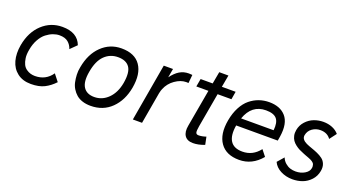

<svg xmlns="http://www.w3.org/2000/svg" viewBox="-51 -1188 3129 1726"><g transform="rotate(20 1514.0 -325.0)"><path d="M359.9 -565.9Q504.4 -565.9 544.9 -458L484.9 -398.9Q473.1 -436.5 443.6 -461.2Q414.1 -485.8 360.8 -485.8Q331.1 -485.8 299.8 -474.1Q268.6 -462.4 237.5 -438.5Q206.5 -414.6 182.1 -371.1Q157.7 -327.6 147.9 -271Q138.7 -223.1 143.8 -188Q148.9 -152.8 160.6 -129.4Q172.4 -106 192.6 -91.8Q212.9 -77.6 233.2 -71.8Q253.4 -65.9 275.9 -65.9Q379.4 -65.9 437 -149.9L488.8 -84Q445.3 -37.6 394.3 -11.7Q343.3 14.2 266.1 14.2Q187.5 14.2 135.7 -25.6Q84 -65.4 65.7 -132.6Q47.4 -199.7 62 -283.2Q85.9 -414.6 167.2 -490.2Q248.5 -565.9 359.9 -565.9Z M925.8 -565.9Q1052.2 -565.9 1107.2 -486.3Q1162.1 -406.7 1137.7 -268.1Q1114.7 -140.1 1035.6 -62.5Q956.5 15.1 836.9 15.1Q793.9 15.1 758.8 3.7Q723.6 -7.8 700 -28.3Q676.3 -48.8 659.2 -76.7Q642.1 -104.5 635.3 -137.2Q628.4 -169.9 626.7 -206.3Q625 -242.7 632.8 -279.8Q656.7 -413.1 736.1 -489.5Q815.4 -565.9 925.8 -565.9ZM922.9 -481Q847.2 -481 794.2 -429Q741.2 -377 722.7 -268.1Q705.1 -168.5 737.1 -119.6Q769 -70.8 840.8 -70.8Q917.5 -70.8 973.9 -127Q1030.3 -183.1 1047.9 -279.8Q1066.4 -386.7 1033.4 -433.8Q1000.5 -481 922.9 -481Z M1569.8 -561Q1581.1 -561 1603.5 -559.1L1595.7 -479Q1587.9 -480 1574.7 -480Q1522 -480 1468.5 -442.4Q1415 -404.8 1391.6 -346.2Q1383.8 -329.6 1379.9 -307.1V-311L1325.7 0H1237.8L1333.5 -549.8H1421.9L1406.7 -464.8Q1442.9 -513.7 1481.9 -537.4Q1521 -561 1569.8 -561ZM1379.9 -307.1V-305.2Z M1876 -474.1 1818.4 -147.9Q1810.1 -100.1 1814.7 -84Q1819.3 -67.9 1841.3 -67.9Q1873.5 -67.9 1912.1 -81.1L1927.2 -7.8Q1868.2 15.1 1817.4 15.1Q1761.2 15.1 1737.3 -20.3Q1713.4 -55.7 1725.1 -118.2L1788.1 -474.1H1672.4L1686 -549.8H1801.3L1822.3 -665H1910.2L1889.2 -549.8H2021L2008.3 -474.1Z M2533.7 -308.1 2526.9 -267.1H2128.9Q2112.3 -168 2145.3 -116.5Q2178.2 -64.9 2260.7 -64.9Q2359.4 -64.9 2423.8 -147.9L2469.7 -89.8Q2382.3 15.1 2257.8 15.1Q2133.3 15.1 2076.7 -65.7Q2020 -146.5 2044.9 -285.2Q2058.1 -358.4 2087.4 -413.8Q2116.7 -469.2 2156.7 -501.7Q2196.8 -534.2 2242.4 -550Q2288.1 -565.9 2338.9 -565.9Q2389.6 -565.9 2429.7 -550.8Q2469.7 -535.6 2497.6 -503.9Q2525.4 -472.2 2534.7 -423.6Q2543.9 -375 2533.7 -308.1ZM2335.9 -486.8Q2199.7 -486.8 2148.9 -341.8H2460Q2468.3 -418 2439.2 -452.4Q2410.2 -486.8 2335.9 -486.8Z M3005.4 -504.9 2955.6 -439Q2922.9 -486.8 2856.4 -486.8Q2813.5 -486.8 2779.3 -462.6Q2745.1 -438.5 2736.8 -396Q2732.9 -373 2746.1 -356.2Q2759.3 -339.4 2783.2 -328.4Q2807.1 -317.4 2836.7 -307.4Q2866.2 -297.4 2895 -284.7Q2923.8 -272 2946.5 -254.9Q2969.2 -237.8 2980.2 -209.2Q2991.2 -180.7 2984.4 -143.1Q2975.1 -90.8 2941.2 -54.2Q2907.2 -17.6 2862.8 -1.2Q2818.4 15.1 2767.6 15.1Q2705.6 15.1 2654.3 -11.5Q2603 -38.1 2582.5 -84L2636.7 -146Q2648.4 -116.2 2671.4 -96.4Q2694.3 -76.7 2719 -68.8Q2743.7 -61 2770.5 -61Q2819.3 -61 2856.4 -83Q2893.6 -105 2899.4 -137.2Q2901.9 -148.4 2900.9 -157.7Q2899.9 -167 2897.5 -174.3Q2895 -181.6 2889.4 -187.5Q2883.8 -193.4 2877.2 -198Q2870.6 -202.6 2861.3 -207Q2852.1 -211.4 2842.5 -215.1Q2833 -218.8 2821.8 -223.1Q2813.5 -226.1 2808.8 -227.8Q2804.2 -229.5 2797.1 -232.4Q2790 -235.4 2783.7 -237.8Q2759.8 -247.1 2740.5 -256.8Q2721.2 -266.6 2701.2 -282Q2681.2 -297.4 2668.7 -315.4Q2656.2 -333.5 2650.6 -358.6Q2645 -383.8 2650.4 -413.1Q2659.2 -461.9 2691.9 -497.6Q2724.6 -533.2 2767.3 -549.6Q2810.1 -565.9 2856.4 -565.9Q2902.3 -565.9 2941.2 -550.3Q2980 -534.7 3005.4 -504.9Z"/></g></svg>

Font: Stilu
Style: Italic
Weight: 400
Italic angle: -10°
Designer: Genilson Lima Santos
Foundry: Genilson Lima Santos
Version: Version 1.200;PS 001.200;hotconv 1.0.88;makeotf.lib2.5.64775